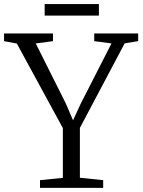

<svg xmlns="http://www.w3.org/2000/svg" viewBox="-30 -904 686 924"><path d="M272.5 -48V-287.5L51 -694.5L-10.5 -706V-743H225V-706L142 -695L287 -405.5L321.5 -325L358 -404L506.5 -695L423.5 -706V-743H635V-706L570 -695.5L354.5 -288.5V-48.5L466.5 -37V0H162.5V-37ZM446 -884.5V-829H185V-884.5Z"/></svg>

Font: Merriweather 48pt Light
Style: Regular
Weight: 300
Version: Version 2.100